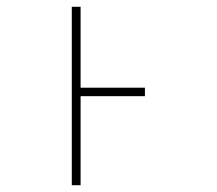

<svg xmlns="http://www.w3.org/2000/svg" viewBox="-20 -547 640 567"><path d="M192 0V-527H218V-288H408V-263H218V0Z"/></svg>

Font: Noto Sans Mono Thin
Style: Regular
Weight: 100
Designer: Monotype Design Team
Foundry: Monotype Imaging Inc.
Version: Version 2.014